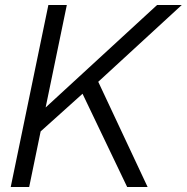

<svg xmlns="http://www.w3.org/2000/svg" viewBox="-20 -750 749 770"><path d="M709 -730 374 -422 572 0H490L311 -374L143 -223L97 0H23L174 -730H248L163 -319L610 -730Z"/></svg>

Font: Nacelle Light
Style: Italic
Weight: 300
Italic angle: -12°
Designer: Sora Sagano
Foundry: Sora Sagano
Version: Version 1.000;FEAKit 1.0